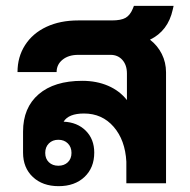

<svg xmlns="http://www.w3.org/2000/svg" viewBox="-20 -628 651 658"><path d="M494 -492Q520 -472 534.5 -443Q549 -414 549 -380V0H413V-74Q409 -148 369.5 -193.5Q330 -239 268 -239Q215 -239 198 -211Q245 -209 274 -180Q303 -151 303 -105Q303 -53 269.5 -21.5Q236 10 181 10Q126 10 92.5 -21.5Q59 -53 59 -105V-177Q59 -259 112.5 -305Q166 -351 262 -351Q311 -351 350.5 -334Q390 -317 415 -285V-376Q415 -405 399.5 -422.5Q384 -440 359 -440H248Q215 -440 194.5 -423.5Q174 -407 174 -381H40Q40 -433 66 -473.5Q92 -514 139 -536Q186 -558 248 -558H363Q395 -558 410.5 -567Q426 -576 435 -598L439 -608H575L572 -595Q556 -522 494 -492ZM180 -149Q160 -149 147.5 -136.5Q135 -124 135 -104Q135 -84 147.5 -72Q160 -60 180 -60Q200 -60 212.5 -72Q225 -84 225 -104Q225 -124 212.5 -136.5Q200 -149 180 -149Z"/></svg>

Font: Stavian Bold
Style: Bold
Weight: 700
Version: Version 1.000; ttfautohint (v1.6)